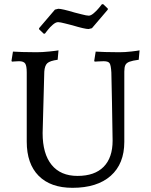

<svg xmlns="http://www.w3.org/2000/svg" viewBox="-20 -887 721 919"><path d="M351 -45Q433 -45 476 -88.5Q519 -132 519 -214Q518 -294 516 -396.5Q514 -499 513 -540Q511 -575 504.5 -584.5Q498 -594 476 -594Q464 -594 451 -593Q438 -592 433 -592L431 -596L438 -640Q450 -639 483.5 -638Q517 -637 551 -637Q578 -637 608.5 -640.5Q639 -644 648 -646L644 -601Q614 -597 599.5 -591.5Q585 -586 580 -575.5Q575 -565 575 -544V-208Q575 -103 510 -45.5Q445 12 327 12Q222 12 165 -45.5Q108 -103 108 -209V-540Q108 -572 100.5 -583Q93 -594 71 -594Q61 -594 51 -593Q41 -592 37 -592L35 -596L42 -640Q54 -639 87.5 -638Q121 -637 155 -637Q182 -637 216 -640.5Q250 -644 260 -646L256 -601Q219 -596 206.5 -584.5Q194 -573 192 -544L184 -250Q184 -151 227 -98Q270 -45 351 -45ZM167 -752 243 -841 259 -845Q277 -845 337 -827Q346 -825 370.5 -818.5Q395 -812 405 -812Q415 -812 429 -824Q443 -836 454 -849.5Q465 -863 468 -867H474L496 -846V-841L420 -752L404 -748Q386 -748 326 -766Q317 -768 292.5 -774.5Q268 -781 258 -781Q247 -781 233 -769Q219 -757 208.5 -743.5Q198 -730 195 -726H189L167 -747Z"/></svg>

Font: Sahitya
Style: Regular
Weight: 400
Designer: Juan Pablo del Peral
Foundry: Juan Pablo del Peral (http://www.huertatipografica.com)
Version: Version 1.001;PS 001.000;hotconv 1.0.70;makeotf.lib2.5.58329